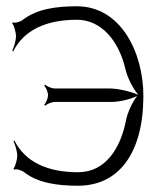

<svg xmlns="http://www.w3.org/2000/svg" viewBox="-20 -581 510 612"><path d="M19 -419 22 -417C56 -485 127 -518 225 -518C303 -518 359 -451 380 -360C386 -334 403 -300 420 -280V-279C395 -290 355 -299 329 -299H155C144 -299 129 -306 124 -311L121 -308C126 -303 133 -288 133 -278C133 -267 126 -252 121 -247L124 -244C129 -249 144 -256 155 -256H334C359 -256 395 -264 417 -275C402 -256 387 -223 382 -199C365 -110 317 -32 229 -32C131 -32 60 -65 26 -133L23 -131C28 -120 35 -100 35 -83C35 -74 28 -47 23 -44L25 -40C31 -44 50 -38 57 -32C102 3 165 11 229 11C360 11 437 -95 437 -275C437 -414 365 -561 225 -561C161 -561 98 -553 53 -518C46 -512 27 -506 21 -510L19 -506C24 -503 31 -476 31 -467C31 -450 24 -430 19 -419Z"/></svg>

Font: Armata Saber
Style: Rg
Weight: 400
Designer: Jasper
Foundry: Cannot Into Space Fonts
Version: Version 0.970